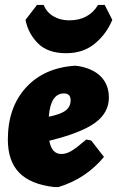

<svg xmlns="http://www.w3.org/2000/svg" viewBox="-20 -752 478 783"><path d="M407 -732 438 -671Q414 -613 366.5 -574Q319 -535 250 -535Q175 -535 135 -575Q95 -615 84 -671L131 -732H158Q170 -702 198 -685.5Q226 -669 262 -669Q342 -669 380 -732ZM404 -112Q330 -23 218 11H202Q105 0 58.5 -47.5Q12 -95 12 -183Q12 -314 86 -395Q160 -476 287 -484L303 -482Q362 -471 393 -438Q424 -405 424 -354Q424 -292 367.5 -251Q311 -210 181 -178Q191 -124 230 -124Q250 -124 270.5 -136Q291 -148 332 -183L352 -179ZM241 -371Q186 -371 179 -276Q228 -286 248 -301.5Q268 -317 268 -343Q268 -371 241 -371Z"/></svg>

Font: Alegreya Sans SC Black
Style: Italic
Weight: 900
Italic angle: -7°
Designer: Juan Pablo del Peral
Foundry: Huerta Tipografica
Version: Version 2.007